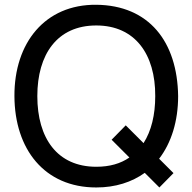

<svg xmlns="http://www.w3.org/2000/svg" viewBox="-20 -786 823 821"><path d="M741.7 -375C738.5 -608.3 616.7 -763.5 391.7 -765.6C172.9 -767.7 40.6 -603.1 41.7 -375C42.7 -147.9 169.8 15.6 391.7 15.6C474 15.6 543.8 -7.3 599 -46.9L661.5 15.6L721.9 -45.8L660.4 -107.3C712.5 -175 741.7 -267.7 741.7 -375ZM391.7 -72.9C225 -72.9 139.6 -194.8 139.6 -375C139.6 -553.1 224 -677.1 391.7 -677.1C557.3 -677.1 644.8 -554.2 643.8 -375C643.8 -294.8 627.1 -226 593.8 -174L517.7 -250L457.3 -188.5L533.3 -112.5C495.8 -86.5 449 -72.9 391.7 -72.9Z"/></svg>

Font: Manrope3 Medium
Style: Regular
Weight: 500
Width: 4
Designer: Mikhail Sharanda
Foundry: Mikhail Sharanda
Version: Version 3.000;PS 003.000;hotconv 1.0.88;makeotf.lib2.5.64775